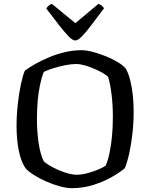

<svg xmlns="http://www.w3.org/2000/svg" viewBox="-20 -982 784 1002"><path d="M355.5 0Q325.8 0 289.6 -10.3Q253.3 -20.5 218.3 -36.2Q183.4 -51.9 155.7 -69.5Q128 -87.2 115.2 -102Q90.5 -134.4 78.5 -193.8Q66.4 -253.2 66.4 -323.1Q66.4 -381.2 72.7 -437.6Q79 -494 88.7 -540.4Q98.5 -586.8 109.5 -613Q131.8 -630 164.6 -648.6Q197.5 -667.1 237.4 -683.7Q277.4 -700.2 320 -710.1Q362.7 -720 404.9 -720Q430.2 -720 463.8 -711.3Q497.4 -702.5 531.8 -688.6Q566.3 -674.6 594 -658Q621.7 -641.4 635.8 -624.9Q650.1 -600.5 659.2 -564.6Q668.2 -528.7 672.9 -486.7Q677.5 -444.8 677.5 -400.1Q677.5 -342.2 671.2 -285.4Q664.8 -228.5 654.4 -181.6Q644 -134.6 631.5 -104.5Q608.2 -84 565.3 -59.3Q522.4 -34.6 468.3 -17.3Q414.2 0 355.5 0ZM378 -70Q404.8 -70 435.9 -78.1Q467 -86.1 493.7 -97.7Q520.5 -109.3 531.7 -117.7Q543.5 -145.3 551.8 -185.1Q560.2 -224.9 564.6 -272.6Q569 -320.4 569 -371.3Q569 -434.8 562.2 -489.2Q555.5 -543.5 544.5 -580Q539 -587.4 520 -598.9Q501 -610.3 475.6 -621.5Q450.2 -632.8 423.7 -640.4Q397.2 -648 377 -648Q352.8 -648 320.8 -641.7Q288.9 -635.4 258.8 -626Q228.7 -616.6 208.5 -606.9Q197.3 -579.1 188.9 -539.4Q180.5 -499.7 176.6 -454.1Q172.7 -408.5 172.7 -361.9Q172.7 -298.9 181 -239.6Q189.2 -180.4 207.7 -141.5Q217 -131 238 -118.6Q259 -106.1 284.7 -94.9Q310.4 -83.7 335.6 -76.8Q360.9 -70 378 -70ZM372.6 -770.8Q359.1 -770.8 338.2 -792Q317.4 -813.2 288.4 -850.6Q259.5 -888 221.6 -937.5Q225.1 -944.5 233.3 -952Q241.5 -959.4 250.5 -961.9L373.4 -861.2L493.7 -961.9Q503 -958.6 511.2 -952.1Q519.4 -945.5 522.7 -938.5Q483.8 -887 455.2 -849.1Q426.7 -811.2 406.4 -791Q386.2 -770.8 372.6 -770.8Z"/></svg>

Font: Texturina Medium
Style: Regular
Weight: 500
Designer: Guillermo Torres Carreño
Foundry: Omnibus-Type
Version: Version 1.003